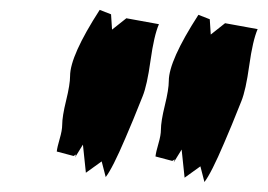

<svg xmlns="http://www.w3.org/2000/svg" viewBox="-20 -738 542 389"><path d="M382 -708 405 -699 407 -668 436 -691 502 -679Q492 -656 485 -605.5Q478 -555 469 -533Q448 -480 434 -448Q408 -387 394 -369V-370L386 -401L354 -378L348 -435L332 -409L334 -415L329 -412L295 -421Q296 -430 301 -447Q306 -464 306 -475Q306 -492 314 -524.5Q322 -557 322 -574Q322 -615 382 -708ZM182 -718 205 -709 207 -678 236 -701 302 -689Q292 -666 285 -615.5Q278 -565 269 -543Q248 -490 234 -458Q208 -397 194 -379V-380L186 -411L154 -388L148 -445L132 -419L134 -425L129 -422L95 -431Q96 -440 101 -457Q106 -474 106 -485Q106 -502 114 -534.5Q122 -567 122 -584Q122 -625 182 -718Z"/></svg>

Font: Ode an Erik AH
Style: Regular
Weight: 400
Designer: Andreas Höfeld
Foundry: Fontgrube AH
Version: Version 2.00